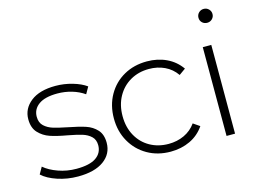

<svg xmlns="http://www.w3.org/2000/svg" viewBox="-92 -835 1347 1003"><g transform="rotate(-15 581.5 -334.0)"><path d="M25 -58 46 -95Q75 -70 121.5 -53.5Q168 -37 219 -37Q291 -37 325.5 -61Q360 -85 360 -127Q360 -157 341.5 -174.5Q323 -192 295 -200.5Q267 -209 219 -218Q162 -228 127 -240Q92 -252 67 -278.5Q42 -305 42 -352Q42 -409 89.5 -446.5Q137 -484 224 -484Q270 -484 315 -471Q360 -458 389 -437L368 -400Q338 -421 300.5 -432Q263 -443 223 -443Q156 -443 122 -418.5Q88 -394 88 -353Q88 -321 107.5 -303Q127 -285 155 -276.5Q183 -268 233 -258Q290 -247 324.5 -235.5Q359 -224 382.5 -198.5Q406 -173 406 -128Q406 -68 356.5 -32Q307 4 217 4Q159 4 106.5 -13.5Q54 -31 25 -58Z M475 -240Q475 -311 506.5 -366.5Q538 -422 593 -453Q648 -484 718 -484Q776 -484 823.5 -461.5Q871 -439 901 -396L866 -371Q841 -407 802.5 -425Q764 -443 718 -443Q662 -443 617.5 -417.5Q573 -392 547.5 -346Q522 -300 522 -240Q522 -180 547.5 -134Q573 -88 617.5 -63Q662 -38 718 -38Q764 -38 802.5 -56Q841 -74 866 -109L901 -85Q871 -41 823.5 -18.5Q776 4 718 4Q648 4 593 -27.5Q538 -59 506.5 -114.5Q475 -170 475 -240Z M1020 -480H1066V0H1020ZM1076 -597Q1060 -597 1049 -607.5Q1038 -618 1038 -634Q1038 -650 1049 -661Q1060 -672 1076 -672Q1092 -672 1103 -661Q1114 -650 1114 -634.5Q1114 -619 1103 -608Q1092 -597 1076 -597Z"/></g></svg>

Font: Montserrat Ace
Style: Light
Weight: 300
Designer: Julieta Ulanovsky
Foundry: Julieta Ulanovsky
Version: Version 1